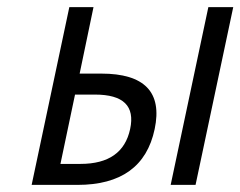

<svg xmlns="http://www.w3.org/2000/svg" viewBox="-20 -520 676 540"><path d="M69 0H198C320 0 393 -52 415 -157C437 -261 386 -313 265 -313H204L243 -500H175ZM150 -59 191 -254H247C327 -254 360 -222 346 -157C332 -92 286 -59 206 -59ZM460 0H530L636 -500H566Z"/></svg>

Font: LT Wave Mono Light
Style: Italic
Weight: 300
Designer: Daniel Lyons
Version: Version 2.5 (Glyphs App)